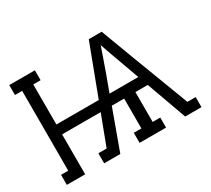

<svg xmlns="http://www.w3.org/2000/svg" viewBox="-140 -980 1346 1225"><g transform="rotate(-30 533.5 -367.5)"><path d="M171 0H36V-74H89V-662H36V-735H225V-662H171V-367H483L622 -735H717L809 -490L967 -74H1028V0H908L802 -294H711V-74H767V0H572V-74H628V-294H537L430 0H311V-74H372L455 -294H171ZM563 -368H775L731 -490Q715 -533 699.5 -576.5Q684 -620 669 -664Q654 -620 638.5 -576.5Q623 -533 608 -490Z"/></g></svg>

Font: Iosevka Etoile
Style: Regular
Weight: 400
Designer: Belleve Invis
Foundry: Belleve Invis
Version: Version 33.2.4